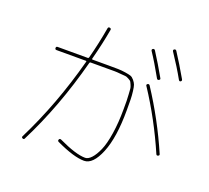

<svg xmlns="http://www.w3.org/2000/svg" viewBox="-138 -983 1276 1175"><g transform="rotate(20 500.0 -395.0)"><path d="M766.6 -606.4Q718.8 -692.4 677.7 -753.9Q672.9 -762.7 680.7 -767.6Q689.5 -772.5 695.3 -764.6Q741.2 -693.4 785.2 -615.2Q790 -607.4 780.8 -602.5Q771.5 -597.7 766.6 -606.4ZM895.5 -644.5Q857.4 -712.9 801.8 -795.9Q796.9 -804.7 804.7 -809.6Q813.5 -814.5 819.3 -806.6Q863.3 -739.3 912.1 -654.3Q917 -645.5 909.2 -640.1Q901.4 -634.8 895.5 -644.5ZM119.1 19.5Q110.4 15.6 114.3 6.8Q243.2 -251 324.2 -554.7Q325.2 -555.7 324.2 -557.6Q323.2 -559.6 321.3 -559.6H128.9Q119.1 -559.6 119.1 -569.8Q119.1 -580.1 128.9 -580.1H326.2Q330.1 -580.1 332 -585Q358.4 -684.6 377 -792Q378.9 -801.8 389.2 -799.8Q399.4 -797.9 397.5 -788.1Q380.9 -693.4 352.5 -585Q350.6 -580.1 357.4 -580.1H459Q501 -580.1 523.4 -579.6Q545.9 -579.1 570.8 -575.2Q595.7 -571.3 607.4 -567.4Q619.1 -563.5 630.9 -549.3Q642.6 -535.2 647 -522.9Q651.4 -510.7 654.8 -483.4Q658.2 -456.1 658.7 -431.2Q659.2 -406.2 659.2 -360.4Q659.2 -183.6 617.7 -82Q576.2 19.5 518.6 19.5Q451.2 19.5 334 -36.1Q325.2 -40 329.1 -49.8Q333 -58.6 342.8 -54.7Q458 0 518.6 0Q538.1 0 558.6 -22Q579.1 -43.9 597.7 -85.9Q616.2 -127.9 627.4 -200.2Q638.7 -272.5 638.7 -360.4Q638.7 -398.4 638.7 -414.6Q638.7 -430.7 636.7 -457Q634.8 -483.4 634.3 -492.2Q633.8 -501 627 -516.6Q620.1 -532.2 617.2 -535.6Q614.3 -539.1 600.1 -546.9Q585.9 -554.7 578.1 -554.7Q570.3 -554.7 546.9 -557.1Q523.4 -559.6 508.3 -559.6Q493.2 -559.6 459 -559.6H350.6Q346.7 -559.6 344.7 -554.7Q262.7 -243.2 131.8 15.6Q128.9 23.4 119.1 19.5ZM723.6 -554.7Q732.4 -559.6 738.3 -551.8Q856.4 -371.1 940.4 -176.8Q943.4 -168.9 934.1 -165Q924.8 -161.1 920.9 -170.9Q835.9 -367.2 720.7 -542Q715.8 -548.8 723.6 -554.7Z"/></g></svg>

Font: Rounded Mgen+ 1mn thin
Style: Regular
Weight: 100
Designer: [Source Han Sans]
Ryoko NISHIZUKA  (kana & ideographs); Paul D. Hunt (Latin, Greek & Cyrillic); Wenlong ZHANG  (bopomofo
Version: Version 1.059.20150602